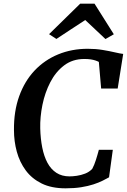

<svg xmlns="http://www.w3.org/2000/svg" viewBox="-20 -1017 690 1045"><path d="M337 8Q260.5 8 207 -18.2Q153.5 -44.5 120.2 -89.5Q87 -134.5 71.5 -191.2Q56 -248 56 -309Q55 -411.5 84.5 -493.5Q114 -575.5 168.2 -633Q222.5 -690.5 296.5 -721Q370.5 -751.5 458 -751.5Q501 -751.5 538.5 -745.2Q576 -739 604.8 -732.2Q633.5 -725.5 650.5 -723.5L620.5 -535H530.5L518 -680Q509.5 -684.5 498.8 -688Q488 -691.5 473.5 -693.8Q459 -696 439 -696Q375 -696 329 -661Q283 -626 253.8 -569.5Q224.5 -513 211 -446.5Q197.5 -380 199 -318Q200.5 -261.5 210 -213.8Q219.5 -166 238.2 -131Q257 -96 286.8 -76.5Q316.5 -57 358.5 -57Q375.5 -57 398.2 -60.2Q421 -63.5 443.5 -72.2Q466 -81 482 -98Q487.5 -108 492.5 -120.2Q497.5 -132.5 501.8 -146Q506 -159.5 510.2 -173.5Q514.5 -187.5 518 -201.5H594L573.5 -52Q559.5 -44 538.5 -33.5Q517.5 -23 488.5 -13.5Q459.5 -4 422 2Q384.5 8 337 8ZM247 -831 416.5 -997H494.5L599.5 -830.5L554 -804.5Q526.5 -830 499 -856.2Q471.5 -882.5 444 -908Q404.5 -882.5 365.5 -856.8Q326.5 -831 287 -805Z"/></svg>

Font: Merriweather 20pt SemiBold
Style: Italic
Weight: 600
Italic angle: -7.8°
Version: Version 2.101